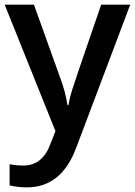

<svg xmlns="http://www.w3.org/2000/svg" viewBox="-20 -560 576 820"><path d="M0 -540H125L234.9 -233.9Q259.8 -168.5 268.1 -110.8H272Q276.4 -137.7 288.1 -176Q299.8 -214.4 412.1 -540H536.1L305.2 71.8Q242.2 240.2 95.2 240.2Q57.1 240.2 21 231.9V141.1Q46.9 147 80.1 147Q163.1 147 196.8 50.8L216.8 0Z"/></svg>

Font: f2_4961           
Style: Regular
Weight: 600
Foundry: Ascender Corporation
Version: Version 1.10